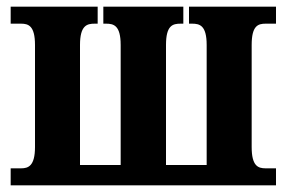

<svg xmlns="http://www.w3.org/2000/svg" viewBox="-20 -556 860 576"><path d="M12 0H808V-51H777C754 -51 735 -58 735 -115V-421C735 -479 754 -485 777 -485H808V-536H547V-485H556C579 -485 600 -480 600 -421V-61H478V-421C478 -480 498 -485 522 -485H530V-536H290V-485H298C321 -485 342 -480 342 -421V-61H220V-421C220 -480 241 -485 264 -485H273V-536H12V-485H43C65 -485 85 -479 85 -421V-115C85 -58 65 -51 43 -51H12Z"/></svg>

Font: Noto Serif Condensed
Style: Bold
Weight: 700
Width: 3
Designer: Monotype Design Team
Foundry: Monotype Imaging Inc.
Version: Version 2.015